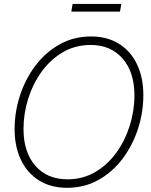

<svg xmlns="http://www.w3.org/2000/svg" viewBox="-20 -918 746 949"><path d="M311.5 10.3Q231.4 10.3 173.3 -25.9Q115.2 -62 83.7 -127.4Q52.2 -192.9 52.2 -279.8Q52.2 -364.7 78.9 -446.3Q105.5 -527.8 155.3 -593.8Q205.1 -659.7 274.7 -698.7Q344.2 -737.8 430.2 -737.8Q509.8 -737.8 567.9 -701.7Q626 -665.5 657.2 -600.1Q688.5 -534.7 688.5 -447.3Q688.5 -362.3 661.9 -280.8Q635.3 -199.2 585.9 -133.5Q536.6 -67.9 467 -28.8Q397.5 10.3 311.5 10.3ZM313.5 -31.7Q389.2 -31.7 450.4 -67.6Q511.7 -103.5 554.9 -163.3Q598.1 -223.1 621.3 -296.9Q644.5 -370.6 644.5 -446.3Q644.5 -562 585.7 -628.9Q526.9 -695.8 428.7 -695.8Q352.1 -695.8 290.8 -659.9Q229.5 -624 186 -564Q142.6 -503.9 119.4 -430.2Q96.2 -356.4 96.2 -280.8Q96.2 -165.5 154.8 -98.6Q213.4 -31.7 313.5 -31.7ZM579.6 -898.4 573.2 -860.8H332.5L338.9 -898.4Z"/></svg>

Font: Inter Display ExtraLight
Style: Italic
Weight: 200
Italic angle: -9.39999°
Designer: Rasmus Andersson
Foundry: rsms
Version: Version 4.000;git-a52131595